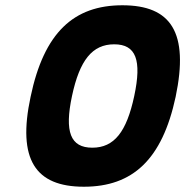

<svg xmlns="http://www.w3.org/2000/svg" viewBox="-20 -699 702 728"><path d="M298 9C114 9 45 -94 96 -332C147 -576 260 -679 444 -679C629 -679 697 -576 646 -332C595 -94 483 9 298 9ZM253 -335C224 -199 247 -139 330 -139C413 -139 460 -199 489 -335C518 -471 496 -531 413 -531C330 -531 282 -471 253 -335Z"/></svg>

Font: LT Wave Mono Black
Style: Italic
Weight: 900
Designer: Daniel Lyons
Version: Version 2.5 (Glyphs App)